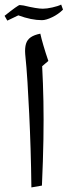

<svg xmlns="http://www.w3.org/2000/svg" viewBox="-33 -818 295 838"><path d="M104 0Q103 -88 100.5 -168Q98 -248 94.5 -321Q91 -394 87 -459Q83 -524 77 -582Q75 -609 80.5 -627Q86 -645 101.5 -655.5Q117 -666 143 -671Q147 -652 156.5 -619.5Q166 -587 178 -552L151 -529Q155 -455 156.5 -377Q158 -299 156.5 -209Q155 -119 150 -8ZM-1 -728 -13 -749Q46 -796 53 -796L70 -794Q99 -787 120 -783.5Q141 -780 154 -780Q171 -780 195.5 -785.5Q220 -791 234 -798L242 -776Q222 -756 195 -743Q168 -730 150 -730Q104 -730 47 -751Z"/></svg>

Font: Noto Naskh Arabic
Style: Regular
Weight: 400
Designer: Monotype Design Team, David Williams, Mohamad Dakak and Nizar Qandah
Foundry: Monotype Imaging Inc.
Version: Version 2.013